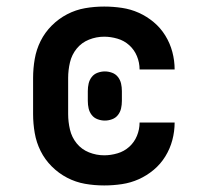

<svg xmlns="http://www.w3.org/2000/svg" viewBox="-20 -558 640 586"><path d="M298 8Q268 8 239.5 3Q211 -2 185 -15.5Q159 -29 138 -50Q117 -71 104 -97Q91 -123 86 -152Q81 -181 81 -210V-320Q81 -349 86 -378Q91 -407 104 -433Q117 -459 138 -480Q159 -501 185 -514.5Q211 -528 239.5 -533Q268 -538 298 -538Q325 -538 352 -534Q379 -530 403.5 -519Q428 -508 449 -490.5Q470 -473 484.5 -449.5Q499 -426 506 -399.5Q513 -373 513 -346Q513 -346 513 -346Q513 -346 513 -346H406Q406 -346 406 -346Q406 -346 406 -346Q406 -367 398 -386.5Q390 -406 374.5 -420Q359 -434 338.5 -440Q318 -446 298 -446Q274 -446 251.5 -437Q229 -428 214 -409.5Q199 -391 193.5 -367.5Q188 -344 188 -320V-210Q188 -186 193.5 -162.5Q199 -139 214 -120.5Q229 -102 251.5 -93Q274 -84 298 -84Q318 -84 338.5 -90Q359 -96 374.5 -110Q390 -124 398 -143.5Q406 -163 406 -184Q406 -184 406 -184Q406 -184 406 -184H513Q513 -184 513 -184Q513 -184 513 -184Q513 -157 506 -130.5Q499 -104 484.5 -80.5Q470 -57 449 -39.5Q428 -22 403.5 -11Q379 0 352 4Q325 8 298 8ZM300 -190Q289 -190 278 -194Q267 -198 260 -207Q253 -216 250.5 -227Q248 -238 248 -250V-280Q248 -292 250.5 -303Q253 -314 260 -323Q267 -332 278 -336Q289 -340 300 -340Q311 -340 322 -336Q333 -332 340 -323Q347 -314 349.5 -303Q352 -292 352 -280V-250Q352 -238 349.5 -227Q347 -216 340 -207Q333 -198 322 -194Q311 -190 300 -190Z"/></svg>

Font: Iosevka Curly Slab SmBdEx
Style: Regular
Weight: 600
Width: 7
Monospace: yes
Designer: Belleve Invis
Foundry: Belleve Invis
Version: Version 11.1.0; ttfautohint (v1.8.3)